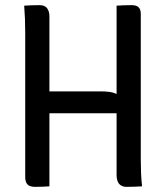

<svg xmlns="http://www.w3.org/2000/svg" viewBox="-20 -723 640 746"><path d="M74 -701Q89 -702 103.5 -702.5Q118 -703 134 -703Q154 -703 163 -691Q172 -679 172 -659Q172 -576 172 -493.5Q172 -411 172 -328.5Q172 -246 172 -164Q172 -82 172 1Q158 2 144 2.5Q130 3 115 3Q104 3 95.5 -0.5Q87 -4 82.5 -12.5Q78 -21 78 -36Q78 -129 78 -222.5Q78 -316 78 -409Q78 -502 78 -595Q78 -623 77 -649Q76 -675 74 -701ZM80 -368H371Q389 -368 404.5 -366Q420 -364 432 -358L462 -370L469 -283H105Q98 -283 93.5 -285.5Q89 -288 86 -293.5Q83 -299 81.5 -306.5Q80 -314 80 -324ZM532 1Q516 2 502 2.5Q488 3 471 3Q460 3 451 -2Q442 -7 437.5 -17.5Q433 -28 433 -45Q433 -127 433 -208.5Q433 -290 433 -372.5Q433 -455 433 -537Q433 -619 433 -701Q448 -702 461.5 -702.5Q475 -703 490 -703Q499 -703 505.5 -701.5Q512 -700 517 -696Q522 -692 524.5 -685.5Q527 -679 527 -669Q527 -601 527 -531Q527 -461 527 -390.5Q527 -320 527 -249Q527 -178 527 -106Q527 -78 528 -51.5Q529 -25 532 1Z"/></svg>

Font: Rec Mono Semicasual
Style: Regular
Weight: 400
Version: Version 1.085; ttfautohint (v1.8.4.7-5d5b)